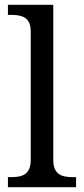

<svg xmlns="http://www.w3.org/2000/svg" viewBox="-20 -780 350 800"><path d="M13 0H297V-42H284C239 -42 202 -51 202 -114V-760H13V-718H26C70 -718 108 -709 108 -650V-114C108 -51 71 -42 26 -42H13Z"/></svg>

Font: Noto Fangsong KSS Rotated
Style: Regular
Weight: 400
Designer: LIU Zhao, ZHANG Congyu, Kushim JIANG
Foundry: Guyu Beijing Co. Ltd.
Version: Version 1.000;November 16, 2022;FontCreator 11.5.0.2427 64-b